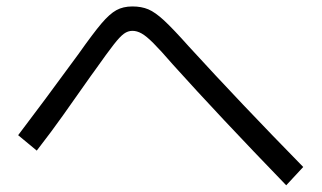

<svg xmlns="http://www.w3.org/2000/svg" viewBox="-20 -629 978 584"><path d="M506.8 -431.6Q467.8 -476.6 446.3 -498Q424.8 -519.5 410.6 -527.3Q396.5 -535.2 382.8 -535.2Q369.1 -535.2 356.9 -526.4Q344.7 -517.6 325.7 -493.2Q306.6 -468.8 268.6 -415Q262.7 -406.2 255.9 -397.5Q204.1 -324.2 171.4 -277.8Q138.7 -231.4 91.8 -170.9L35.2 -217.8Q107.4 -312.5 218.8 -464.8Q263.7 -528.3 288.6 -557.6Q313.5 -586.9 334 -598.1Q354.5 -609.4 382.8 -609.4Q410.2 -609.4 431.2 -600.6Q452.1 -591.8 479.5 -566.4Q506.8 -541 554.7 -487.3Q710.9 -316.4 902.3 -121.1L850.6 -65.4Q646.5 -276.4 506.8 -431.6Z"/></svg>

Font: Pretendard JP Variable
Style: Regular
Weight: 400
Designer: Base glyphs from Inter by Rasmus Andersson; Hangul glyphs from Noto Sans CJK(Source Han Sans) by Jang Soo-young and Kang
Foundry: Kil Hyung-jin
Version: Version 1.307;Glyphs 3.2 (3192)